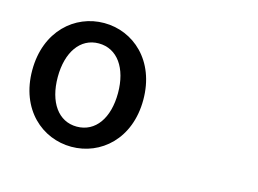

<svg xmlns="http://www.w3.org/2000/svg" viewBox="-82 -686 1164 865"><g transform="rotate(15 500.0 -253.5)"><path d="M307 35C443 35 566 -70 566 -253C566 -436 443 -542 307 -542C171 -542 48 -436 48 -253C48 -70 171 35 307 35ZM167 -253C167 -369 221 -447 307 -447C394 -447 448 -369 448 -253C448 -136 394 -59 307 -59C221 -59 167 -136 167 -253Z"/></g></svg>

Font: コーポレート・ロゴ ver3 Medium
Style: Regular
Weight: 500
Designer: [KANA_main] LOGOTYPE.JP [Source Han Sans] Ryoko NISHIZUKA 西塚涼子 (kana, bopomofo & ideographs); Paul D. Hunt (Latin, Greek
Version: Version 12.001;FEAKit 1.0